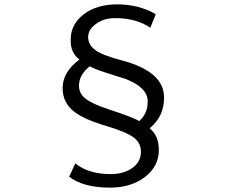

<svg xmlns="http://www.w3.org/2000/svg" viewBox="-20 -796 1040 880"><path d="M669 -669Q604 -713 508 -713Q454 -713 418 -685Q384 -660 384 -626Q384 -585 428 -559Q460 -540 539 -519Q732 -468 732 -349Q732 -262 666 -208Q708 -174 708 -109Q708 -32 642 17Q579 64 484 64Q362 64 297 14L325 -47Q387 2 486 2Q550 2 589 -28Q626 -56 626 -100Q626 -140 594 -165Q560 -191 469 -218Q364 -249 319 -285Q267 -326 267 -392Q267 -466 344 -523Q302 -555 304 -614Q304 -684 362 -729Q422 -776 518 -776Q616 -776 694 -731ZM342 -404Q342 -371 365 -350Q395 -322 478 -295Q591 -258 618 -241Q657 -275 657 -331Q657 -395 556 -434L468 -462Q415 -479 391 -492Q342 -452 342 -404Z"/></svg>

Font: Noto Sans Tobesmart edit
Style: Regular
Weight: 400
Designer: Ryoko NISHIZUKA  (kana & ideographs); Paul D. Hunt (Latin, Greek & Cyrillic); Wenlong ZHANG  (bopomofo); Sandoll Communi
Foundry: Adobe Systems Incorporated
Version: Version 1.005 Oct 7, 2021